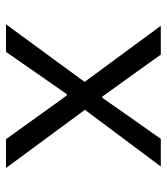

<svg xmlns="http://www.w3.org/2000/svg" viewBox="22 -578 556 640"><g transform="rotate(90 300.0 -258.0)"><path d="M153 0 237 -121 294 -203H298L357 -121L444 0H540L346 -263L535 -516H443L366 -407L306 -321H302L240 -407L162 -516H66L253 -262L61 0Z"/></g></svg>

Font: IBM Plex Mono
Style: Regular
Weight: 400
Monospace: yes
Designer: Mike Abbink, Paul van der Laan, Pieter van Rosmalen
Foundry: Bold Monday
Version: Version 2.004